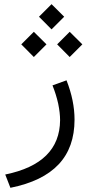

<svg xmlns="http://www.w3.org/2000/svg" viewBox="-20 -632 448 917"><path d="M166.2 -552.1 226.2 -491.7 286.6 -552.1 226.2 -612.1ZM252.9 -420.2 312.8 -359.7 373.3 -420.2 312.8 -480.1ZM81.6 -420.2 141.6 -359.7 202 -420.2 141.6 -480.1ZM297.7 -248.4 230.7 -224.2C242.3 -195.5 251.4 -166.2 257.9 -137C264 -107.3 267 -81.1 267 -57.9C266 79.6 178.8 166.2 5 201.5L29.7 265C132.5 244.3 209.1 207.1 259.9 153.1C310.8 99.2 336 27.7 336 -60.5C336 -120.4 323.4 -182.9 297.7 -248.4Z"/></svg>

Font: Vazir FD Light
Style: Regular
Weight: 300
Foundry: DejaVu fonts team - Redesigned by Saber Rastikerdar
Version: Version 21.10;October 20, 2019;FontCreator 12.0.0.2547 64-bi